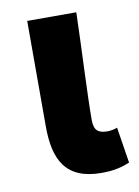

<svg xmlns="http://www.w3.org/2000/svg" viewBox="-65 -543 436 601"><g transform="rotate(-10 153.0 -242.5)"><path d="M210 12C254 12 278 4 300 -5L282 -119C272 -115 259 -113 251 -113C222 -113 208 -123 208 -156C208 -235 216 -383 219 -497H63V-162C63 -57 95 12 210 12Z"/></g></svg>

Font: Source Sans Pro
Style: Bold
Weight: 700
Designer: Paul D. Hunt
Foundry: Adobe Systems Incorporated
Version: Version 3.006;hotconv 1.0.111;makeotfexe 2.5.65597